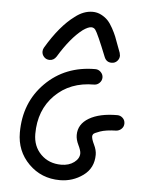

<svg xmlns="http://www.w3.org/2000/svg" viewBox="-50 -701 579 743"><g transform="rotate(5 240.0 -330.0)"><path d="M130 -460Q117 -460 108.5 -469Q100 -478 100 -490Q100 -498 104 -505Q156 -593 212 -634Q245 -660 280 -660Q298 -660 313.5 -652Q329 -644 339.5 -633Q350 -622 360 -603.5Q370 -585 375 -572.5Q380 -560 387.5 -539Q395 -518 398 -511Q400 -503 400 -500Q400 -488 391.5 -479Q383 -470 370 -470Q350 -470 342 -489Q306 -579 296 -592Q290 -600 280 -600Q268 -600 248 -586Q202 -551 156 -475Q146 -460 130 -460ZM260 -180Q260 -222 300.5 -246Q341 -270 410 -270Q422 -270 431 -261.5Q440 -253 440 -240Q440 -228 431.5 -219.5Q423 -211 411 -210Q371 -209 348.5 -201Q326 -193 323 -188.5Q320 -184 320 -180Q320 -169 330 -148.5Q340 -128 340 -110Q340 -58 300 -29Q260 0 210 0Q138 0 89 -49Q40 -98 40 -170Q40 -287 116.5 -363.5Q193 -440 310 -440Q322 -440 331 -431Q340 -422 340 -410Q340 -398 331 -389Q322 -380 310 -380Q217 -380 158.5 -321.5Q100 -263 100 -170Q100 -122 131 -91Q162 -60 210 -60Q240 -60 260 -75Q280 -90 280 -110Q280 -121 270 -141.5Q260 -162 260 -180Z"/></g></svg>

Font: Pecita
Style: Book
Weight: 400
Width: 7
Version: Version 4.3